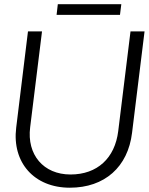

<svg xmlns="http://www.w3.org/2000/svg" viewBox="-20 -876 705 908"><path d="M310.1 11.7C475.1 11.7 585 -86.4 604.5 -248L663.6 -727.5H597.2L539.1 -255.9C523.4 -127.9 439.9 -50.8 313.5 -50.8C185.5 -50.8 106.4 -144.5 122.6 -273.9L178.7 -727.5H112.3L56.6 -272.5C36.1 -107.4 141.6 11.7 310.1 11.7ZM247.6 -805.7H547.4L553.7 -856H253.4Z"/></svg>

Font: Guggenheim Sans Display Light
Style: Italic
Weight: 300
Italic angle: -7°
Designer: Modified by Tom Baber under direction of Pentagram Design 2023
Foundry: rsms
Version: Version 1.001;Glyphs 3.1.2 (3151)